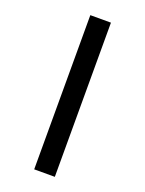

<svg xmlns="http://www.w3.org/2000/svg" viewBox="-178 -843 864 1144"><g transform="rotate(20 254.5 -271.0)"><path d="M189 -759.8H319.8V217.8H189Z"/></g></svg>

Font: OpenSansExtrabold
Style: Regular
Weight: 800
Foundry: Ascender Corporation
Version: Version 1.10